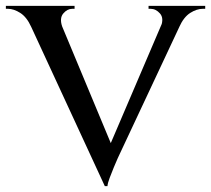

<svg xmlns="http://www.w3.org/2000/svg" viewBox="-32 -620 719 654"><path d="M325 14 44 -594H153L356 -107ZM325 14 319 -71 544 -597H611L376 -96Q375 -94 369 -81Q363 -68 355.5 -49.5Q348 -31 341.5 -14Q335 3 334 14ZM516 -529Q527 -558 513 -574Q499 -590 481 -590H474V-600H667V-590Q667 -590 663 -590Q659 -590 659 -590Q638 -590 616 -576Q594 -562 579 -529ZM180 -529H74Q59 -562 37 -576Q15 -590 -5 -590Q-5 -590 -8.5 -590Q-12 -590 -12 -590V-600H222V-590H214Q197 -590 183.5 -574Q170 -558 180 -529Z"/></svg>

Font: Cinzel Medium
Style: Regular
Weight: 500
Designer: Natanael Gama
Version: Version 2.000